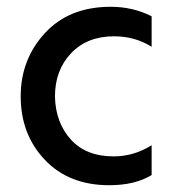

<svg xmlns="http://www.w3.org/2000/svg" viewBox="-20 -536 511 566"><path d="M427 -20Q378 10 302 10Q183 10 112 -65Q41 -140 41 -252Q41 -361 112.5 -438.5Q184 -516 306 -516Q372 -516 427 -488V-398Q378 -429 316 -429Q237 -429 189.5 -379Q142 -329 142 -251Q144 -174 189 -124.5Q234 -75 315 -75Q375 -75 427 -108Z"/></svg>

Font: Hind Vadodara Medium
Style: Regular
Weight: 500
Designer: Hitesh Malaviya
Foundry: Indian Type Foundry
Version: Version 1.001;PS 1.0;hotconv 1.0.86;makeotf.lib2.5.63406; tt